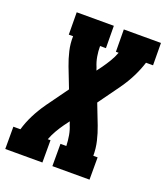

<svg xmlns="http://www.w3.org/2000/svg" viewBox="-145 -829 801 923"><g transform="rotate(20 255.0 -367.5)"><path d="M-10 0V-114H26Q37 -152 55.5 -189Q74 -226 98 -260L99 -261Q100 -263 101.5 -265.5Q103 -268 105 -270L180 -374L140 -477Q127 -511 118.5 -547Q110 -583 111 -621H89L88 -735H278L279 -621H249Q249 -594 253.5 -568Q258 -542 268 -519L273 -504L293 -531Q308 -552 321.5 -574.5Q335 -597 344 -621H330L329 -735H519L520 -621H484Q472 -583 453.5 -546Q435 -509 411 -475L410 -474Q409 -472 407.5 -469.5Q406 -467 404 -465L329 -361L369 -258Q382 -224 390.5 -188Q399 -152 399 -114H421V0H231V-114H261Q260 -141 255.5 -167Q251 -193 241 -216L236 -231L216 -204Q201 -183 188 -160.5Q175 -138 166 -114H180V0Z"/></g></svg>

Font: Iosevka Curly Slab Heavy
Style: Italic
Weight: 900
Italic angle: -9°
Monospace: yes
Designer: Belleve Invis
Foundry: Belleve Invis
Version: Version 22.1.2; ttfautohint (v1.8.4)